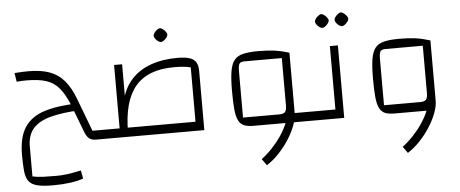

<svg xmlns="http://www.w3.org/2000/svg" viewBox="-58 -825 2973 1240"><g transform="rotate(-5 1429.0 -205.5)"><path d="M541 0Q512 0 496 -13.5Q480 -27 469 -56L396 -247Q368 -312 335.5 -350Q303 -388 254 -404Q205 -420 129 -420Q115 -420 98.5 -419.5Q82 -419 63 -417L54 -474Q77 -476 99.5 -477Q122 -478 144 -478Q227 -478 283 -457Q339 -436 377 -390.5Q415 -345 443 -270L523 -59H555V0ZM242 270Q176 270 138.5 261Q101 252 83 229Q65 206 60.5 164.5Q56 123 56 57Q56 -58 98.5 -122Q141 -186 226.5 -213Q312 -240 440 -243L452 -198Q340 -193 264 -173Q188 -153 149.5 -110Q111 -67 111 8V201Q141 208 180 209.5Q219 211 265 211Q299 211 334.5 206.5Q370 202 426 190L436 243Q403 256 349.5 263Q296 270 242 270ZM555 0V-59Q568 -59 571.5 -51Q575 -43 575 -29Q575 -16 571.5 -8Q568 0 555 0Z M1191 0V-411Q1156 -422 1083 -422Q913 -422 832 -326Q751 -230 751 -30H699V-470H751V-266Q774 -335 823 -383Q872 -431 944 -455.5Q1016 -480 1110 -480Q1159 -480 1188 -471Q1217 -462 1230 -441Q1243 -420 1243 -385V0ZM555 0V-59H1243V0ZM555 0Q542 0 538.5 -8Q535 -16 535 -29Q535 -43 538.5 -51Q542 -59 555 -59ZM1014 -592Q1006 -591 995.5 -598.5Q985 -606 977.5 -616.5Q970 -627 970 -636Q970 -644 977.5 -654.5Q985 -665 995.5 -672.5Q1006 -680 1014 -681Q1023 -680 1033 -672.5Q1043 -665 1051 -654.5Q1059 -644 1059 -636Q1059 -628 1051 -617Q1043 -606 1032.5 -598.5Q1022 -591 1014 -592Z M1818 0V-59H1954V0ZM1562 0Q1524 0 1501 -9.5Q1478 -19 1465 -44.5Q1452 -70 1447.5 -116.5Q1443 -163 1443 -237Q1443 -313 1450.5 -361Q1458 -409 1478 -434.5Q1498 -460 1536 -469Q1574 -478 1636 -478Q1695 -478 1739 -472Q1783 -466 1834 -450V-59L1815 0ZM1626 261 1596 219Q1632 192 1665.5 156.5Q1699 121 1725 82.5Q1751 44 1766.5 7.5Q1782 -29 1782 -59H1834Q1834 -23 1817 21.5Q1800 66 1771 111Q1742 156 1704.5 195.5Q1667 235 1626 261ZM1499 -59H1733Q1761 -59 1771.5 -70.5Q1782 -82 1782 -113V-420H1540Q1515 -420 1507 -408Q1499 -396 1499 -359ZM1954 0V-59Q1967 -59 1970.5 -51Q1974 -43 1974 -29Q1974 -16 1970.5 -8Q1967 0 1954 0Z M1954 0V-59H2130L2098 -26V-470H2150V0ZM1954 0Q1941 0 1937.5 -8Q1934 -16 1934 -29Q1934 -43 1937.5 -51Q1941 -59 1954 -59ZM2060 -592Q2052 -591 2041.5 -598.5Q2031 -606 2023.5 -616.5Q2016 -627 2016 -636Q2016 -644 2023.5 -654.5Q2031 -665 2041.5 -672.5Q2052 -680 2060 -681Q2069 -680 2079 -672.5Q2089 -665 2097 -654.5Q2105 -644 2105 -636Q2105 -628 2097 -617Q2089 -606 2078.5 -598.5Q2068 -591 2060 -592ZM2187 -592Q2179 -591 2168.5 -598.5Q2158 -606 2150.5 -616.5Q2143 -627 2143 -636Q2143 -644 2150.5 -654.5Q2158 -665 2168.5 -672.5Q2179 -680 2187 -681Q2196 -680 2206 -672.5Q2216 -665 2224 -654.5Q2232 -644 2232 -636Q2232 -628 2224 -617Q2216 -606 2205.5 -598.5Q2195 -591 2187 -592Z M2476 0Q2438 0 2415 -9.5Q2392 -19 2379 -44.5Q2366 -70 2361.5 -116.5Q2357 -163 2357 -237Q2357 -313 2364.5 -361Q2372 -409 2392 -434.5Q2412 -460 2450 -469Q2488 -478 2550 -478Q2609 -478 2653 -472Q2697 -466 2748 -450V-59L2729 0ZM2540 261 2510 219Q2546 192 2579.5 156.5Q2613 121 2639 82.5Q2665 44 2680.5 7.5Q2696 -29 2696 -59H2748Q2748 -23 2731 21.5Q2714 66 2685 111Q2656 156 2618.5 195.5Q2581 235 2540 261ZM2413 -59H2647Q2675 -59 2685.5 -70.5Q2696 -82 2696 -113V-420H2454Q2429 -420 2421 -408Q2413 -396 2413 -359Z"/></g></svg>

Font: Changa ExtraLight ExtraLight
Style: Regular
Weight: 250
Version: Version 3.002; ttfautohint (v1.8.2)